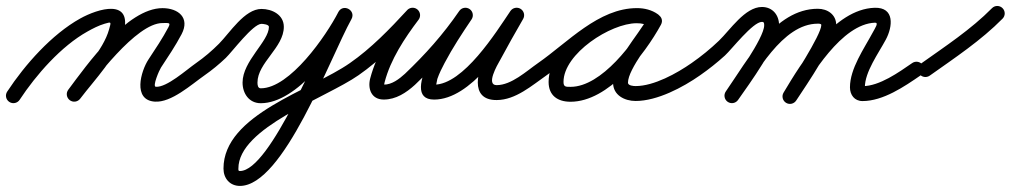

<svg xmlns="http://www.w3.org/2000/svg" viewBox="-45 -309 3390 644"><path d="M20.9 25.7C20.9 25.7 20.9 25.7 20.9 25.7C76.1 -58.2 160.2 -154.1 248.2 -203.2C266.4 -213.4 285.7 -223.4 305.9 -229.4C329.7 -236.4 327.9 -236 320.9 -210.6C301.4 -139.7 229.4 -67.6 184.1 -8.1C175.7 2.8 177.9 18.5 188.9 26.9C199.8 35.3 215.5 33.1 223.9 22.1C223.9 22.1 223.9 22.1 223.9 22.1C273.5 -43.1 347.5 -118.8 369.1 -197.4C401.8 -316.5 283.7 -280.2 223.8 -246.8C128.7 -193.8 38.8 -92.5 -20.9 -1.7C-28.5 9.8 -25.3 25.3 -13.7 32.9C-2.2 40.5 13.3 37.3 20.9 25.7ZM224 22C224 22 224 22 224 22C269.5 -38.8 411.4 -231.7 500 -231.7C521.2 -231.7 528.5 -234.1 519.8 -217.5C519.8 -217.5 519.8 -217.6 519.9 -217.6C519.9 -217.7 519.9 -217.7 519.9 -217.7C500 -180.1 476.5 -145.2 453.1 -109.7C427.4 -70.7 399.1 26.9 474.3 31.9C529.7 35.7 596.5 -25.1 641.3 -56.5C652.6 -64.4 655.4 -80 647.5 -91.3C639.6 -102.6 624 -105.4 612.7 -97.5C612.7 -97.5 612.7 -97.5 612.7 -97.5C579.4 -74.2 514.7 -15.5 477.7 -17.9C465.3 -18.8 489.3 -73.8 494.9 -82.3C519.1 -119 543.4 -155.2 564.1 -194.3C564.1 -194.3 564.1 -194.3 564.1 -194.4C564.2 -194.4 564.2 -194.5 564.2 -194.5C592.8 -249.4 553.1 -281.7 500 -281.7C380.4 -281.7 245.8 -90.6 184 -8C175.7 3.1 178 18.7 189 27C200.1 35.3 215.7 33 224 22Z M641.3 -56.5C641.3 -56.5 641.3 -56.5 641.3 -56.5C666.4 -74 690 -93.5 712.2 -114.6C733.5 -134.9 803.5 -229 832 -229C837 -229 857 -227.1 857 -219C857 -170.1 768.6 -104.7 768.6 -32C768.6 4.5 790.3 37.2 829.7 37.2C952 37.2 1083.2 -146.1 1134.2 -245.6C1141.7 -260.2 1134.7 -273.2 1123.8 -279.1C1112.8 -284.9 1098.1 -283.5 1090.1 -269.1C1028.4 -157.7 861.8 264.6 759.8 264.6C754.2 264.6 754.6 262.1 754.6 256.3C754.6 118.7 1048 20 1157.3 -56.5C1168.6 -64.4 1171.4 -80 1163.5 -91.3C1155.6 -102.6 1140 -105.4 1128.7 -97.5C998.2 -6.1 704.6 74.4 704.6 256.3C704.6 289.3 725.9 314.6 759.8 314.6C905.9 314.6 1061.1 -113.5 1133.9 -244.9C1141.8 -259.2 1134.5 -272.4 1123.4 -278.4C1112.2 -284.3 1097.2 -283 1089.8 -268.4C1049 -189 927.4 -12.8 829.7 -12.8C819.7 -12.8 818.6 -24.1 818.6 -32C818.6 -98.5 907 -149.5 907 -219C907 -259.5 867.7 -279 832 -279C775.4 -279 725.7 -198.8 689.5 -162.3C665.8 -138.5 640.2 -116.7 612.7 -97.5C601.4 -89.6 598.6 -74 606.5 -62.7C614.4 -51.4 630 -48.6 641.3 -56.5Z M1122.4 -62.8C1130.3 -51.4 1145.9 -48.6 1157.2 -56.4C1230.9 -107.5 1296.9 -175.4 1357.4 -241.1C1366.7 -251.2 1366.1 -267 1355.9 -276.4C1345.8 -285.7 1330 -285.1 1320.6 -274.9C1262.7 -212 1199.4 -146.5 1128.8 -97.6C1117.4 -89.7 1114.6 -74.1 1122.4 -62.8ZM1319 -273.1C1319 -273.1 1319 -273.1 1319 -273.1C1268 -205.4 1218.5 -129.1 1196.8 -46.3C1196.8 -46.3 1196.8 -46.4 1196.8 -46.4C1196.8 -46.4 1196.8 -46.4 1196.8 -46.4C1187.6 -11.7 1200.3 24.8 1241.9 24.9C1282.9 25 1317.5 2.1 1346.8 -24.5C1346.8 -24.5 1346.9 -24.6 1347 -24.7C1347.1 -24.8 1347.2 -24.9 1347.2 -24.9C1418.8 -93 1480.3 -161.8 1536.6 -243.8C1544.4 -255.2 1541.5 -270.8 1530.2 -278.6C1518.8 -286.4 1503.2 -283.5 1495.4 -272.2C1441 -192.9 1381.8 -126.8 1312.8 -61.1C1312.8 -61.1 1312.9 -61.2 1313 -61.3C1313.1 -61.4 1313.2 -61.5 1313.2 -61.5C1293.8 -43.9 1269.6 -25 1242.1 -25.1C1240.9 -25.1 1243.9 -20.8 1243.8 -22C1243.3 -25.7 1244.2 -30 1245.2 -33.6C1245.2 -33.6 1245.2 -33.6 1245.2 -33.6C1245.2 -33.6 1245.2 -33.7 1245.2 -33.7C1265.1 -109.9 1311.9 -180.7 1359 -242.9C1367.3 -254 1365.1 -269.6 1354.1 -278C1343 -286.3 1327.4 -284.1 1319 -273.1ZM1495.3 -272C1495.3 -272 1495.3 -272 1495.3 -272C1476.6 -244.4 1281.4 25 1411 25C1534.7 25 1647.7 -154 1708.4 -244C1716.2 -255.5 1713.1 -271 1701.7 -278.7C1690.2 -286.4 1674.7 -283.4 1667 -272C1619.2 -201.2 1509.3 -25 1411 -25C1408.3 -25 1415.1 -16.8 1416.6 -19.1C1418 -21.1 1420.6 -40.6 1421.9 -44.3C1428.3 -62.9 1437.2 -80.7 1446.4 -98C1473.1 -148.5 1504.7 -196.7 1536.7 -244C1544.4 -255.4 1541.4 -271 1530 -278.7C1518.6 -286.4 1503 -283.4 1495.3 -272ZM1666.3 -270.5C1666.3 -270.5 1666.3 -270.5 1666.3 -270.5C1639.2 -223.5 1612.7 -176.1 1586.9 -128.3C1586.9 -128.3 1587 -128.5 1587.1 -128.7C1587.1 -128.8 1587.2 -129 1587.2 -129C1558.1 -78.5 1526 27.4 1621.4 26.6C1684.8 26.1 1738.6 -21.9 1788.3 -56.5C1799.6 -64.4 1802.4 -79.9 1794.5 -91.3C1786.6 -102.6 1771.1 -105.4 1759.7 -97.5C1759.7 -97.5 1759.7 -97.5 1759.7 -97.5C1719.8 -69.7 1670.9 -23.8 1621 -23.4C1583.5 -23.1 1624.1 -92.8 1630.5 -104C1630.5 -104 1630.6 -104.1 1630.7 -104.3C1630.8 -104.4 1630.9 -104.6 1630.9 -104.6C1656.4 -152 1682.7 -198.9 1709.7 -245.5C1716.6 -257.5 1712.5 -272.7 1700.5 -279.7C1688.5 -286.6 1673.3 -282.5 1666.3 -270.5Z M1753.5 -62.7C1761.3 -51.4 1776.9 -48.6 1788.3 -56.5C1877.5 -118.4 1978.2 -231.8 2091.6 -231.8C2105.8 -231.8 2120.8 -229 2132.5 -220.7C2145.4 -211.4 2159 -217.9 2166 -228.8C2173 -239.6 2173.3 -254.7 2159.5 -262.6C2136.6 -275.9 2117.4 -281.1 2090.3 -281.1C1974.7 -281.1 1795.1 -157.8 1795.1 -34.2C1795.1 11.8 1825.8 32.3 1868.7 32.3C1995.6 32.3 2117 -125.6 2171.9 -226C2179.9 -240.6 2173 -253.9 2162 -259.9C2151 -265.9 2136.1 -264.6 2128.1 -250C2093.3 -186.6 2011.3 -102.8 2011.3 -31.6C2011.3 10.3 2050 29.7 2087 29.7C2159.5 29.7 2245.2 -15.8 2303.3 -56.5C2314.6 -64.4 2317.4 -80 2309.5 -91.3C2301.6 -102.6 2286 -105.4 2274.7 -97.5C2274.7 -97.5 2274.7 -97.5 2274.7 -97.5C2225.5 -63.1 2148.5 -20.3 2087 -20.3C2080.3 -20.3 2061.3 -21.5 2061.3 -31.6C2061.3 -77.9 2145.4 -177.5 2171.9 -226C2179.9 -240.6 2173 -253.9 2162 -259.9C2151 -265.9 2136.1 -264.6 2128.1 -250C2083.4 -168.3 1973.2 -17.7 1868.7 -17.7C1852.9 -17.7 1845.1 -17.3 1845.1 -34.2C1845.1 -129.1 2003.3 -231.1 2090.3 -231.1C2108.8 -231.1 2119.4 -228.1 2134.5 -219.4C2148.2 -211.4 2161.4 -217.3 2168 -227.5C2174.6 -237.6 2174.4 -252.1 2161.5 -261.3C2141.2 -275.8 2116.3 -281.8 2091.6 -281.8C1962.5 -281.8 1859.5 -166.8 1759.7 -97.5C1748.4 -89.7 1745.6 -74.1 1753.5 -62.7Z M2268.5 -62.7C2276.4 -51.4 2292 -48.6 2303.3 -56.5C2332.4 -76.8 2360.3 -98.9 2386.6 -122.8C2409 -143.3 2480.3 -235.6 2510.6 -235.6C2518 -235.6 2518.2 -231 2518.2 -224C2518.2 -181.4 2416.9 -41.6 2389.5 -2.3C2381.6 9 2384.4 24.6 2395.7 32.5C2407 40.4 2422.6 37.6 2430.5 26.3C2430.5 26.3 2430.5 26.3 2430.5 26.3C2466.8 -25.7 2568.2 -162.9 2568.2 -224C2568.2 -258.5 2546.5 -285.6 2510.6 -285.6C2453.8 -285.6 2403.7 -208.2 2366.4 -172.4C2337.9 -145.1 2307.2 -120.1 2274.7 -97.5C2263.4 -89.6 2260.6 -74 2268.5 -62.7ZM2430.5 26.3C2430.5 26.3 2430.5 26.3 2430.5 26.3C2491.7 -61.5 2578.7 -229.6 2698.1 -229.6C2701.3 -229.6 2709.8 -229.8 2709.8 -225.1C2709.8 -192.2 2608.2 -36.6 2584.1 0.3C2576.5 11.9 2579.8 27.4 2591.3 34.9C2602.9 42.5 2618.4 39.2 2625.9 27.7C2625.9 27.7 2625.9 27.7 2625.9 27.7C2660.3 -25 2759.8 -167.6 2759.8 -225.1C2759.8 -260.2 2730.6 -279.6 2698.1 -279.6C2553.6 -279.6 2462.3 -106.8 2389.5 -2.3C2381.6 9 2384.4 24.6 2395.7 32.5C2407 40.4 2422.6 37.6 2430.5 26.3ZM2626.1 27.3C2626.1 27.3 2626.1 27.3 2626.1 27.3C2675.8 -55.9 2778.1 -228.9 2889.9 -232.9C2903.3 -233.4 2890.5 -215.3 2882.2 -199.8C2852.9 -145.2 2805.9 -79 2805.9 -16.1C2805.9 9.2 2821 30 2848 30C2917.3 30 2988.4 -18.7 3043.2 -56.4C3054.5 -64.2 3057.4 -79.8 3049.6 -91.2C3041.8 -102.5 3026.2 -105.4 3014.8 -97.6C2970 -66.8 2905.2 -20 2848 -20C2846.8 -20 2850.3 -19.4 2851.3 -18.8C2855.5 -16.4 2855.9 -10.7 2855.9 -16.1C2855.9 -68 2901.5 -130 2926.2 -176.2C2949.3 -219.1 2957.1 -285.3 2888.1 -282.9C2752.7 -278 2644.2 -100.6 2583.2 1.7C2576.1 13.6 2580 28.9 2591.8 36C2603.7 43.1 2619 39.2 2626.1 27.3Z M3038.6 -61.2C3046.6 -49.9 3062.2 -47.3 3073.5 -55.3C3156.9 -114.5 3245.9 -173.4 3317.8 -246.5C3327.5 -256.3 3327.4 -272.1 3317.5 -281.8C3307.7 -291.5 3291.9 -291.4 3282.2 -281.5C3282.2 -281.5 3282.2 -281.5 3282.2 -281.5C3212.4 -210.6 3125.4 -153.6 3044.5 -96C3033.3 -88 3030.6 -72.4 3038.6 -61.2Z"/></svg>

Font: FRB American Cursive Guidelines Arrows Semibold
Style: Italic
Weight: 600
Italic angle: -25°
Version: Version 2.0;Modular Font Editor K font №1